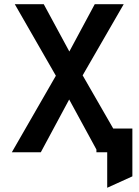

<svg xmlns="http://www.w3.org/2000/svg" viewBox="-20 -720 656 908"><path d="M487 168V0H436V-112H606V114ZM443 0 278 -303 50 -700H187L339 -419L580 0ZM36 0 276 -417 428 -700H565L337 -305L173 0Z"/></svg>

Font: Overpass Mono Light
Style: Regular
Weight: 300
Monospace: yes
Designer: Delve Withrington, Dave Bailey
Foundry: Delve Fonts LLC
Version: Version 4.000